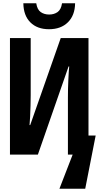

<svg xmlns="http://www.w3.org/2000/svg" viewBox="-20 -947 606 1176"><path d="M280 -768Q208 -768 166 -810Q124 -852 123 -927H202Q208 -888 229.5 -873Q251 -858 281 -858Q311 -858 332.5 -873Q354 -888 360 -927H440Q439 -853 396 -810.5Q353 -768 280 -768ZM41 0V-714H168V-364Q168 -335 167 -300Q166 -265 164.5 -232.5Q163 -200 161 -181H165L352 -714H522V-117H566L502 209H344L425 0H396V-350Q396 -403 398.5 -457Q401 -511 404 -540H400L212 0Z"/></svg>

Font: Noto Sans Mono SemiCondensed
Style: Bold
Weight: 700
Width: 4
Designer: Monotype Design Team
Foundry: Monotype Imaging Inc.
Version: Version 2.014